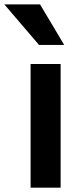

<svg xmlns="http://www.w3.org/2000/svg" viewBox="-72 -873 371 893"><path d="M70.3 0V-575.2H210V0ZM-51.8 -852.5H114.3L226.6 -664.1H109.4Z"/></svg>

Font: Gothic A1 ExtraBold
Style: Regular
Weight: 800
Designer: HanYang I&C Co.,Ltd.
Foundry: HanYang I&C Co.,Ltd.
Version: Version 2.50